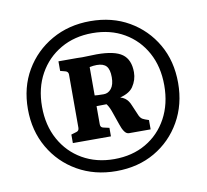

<svg xmlns="http://www.w3.org/2000/svg" viewBox="-67 -752 764 710"><g transform="rotate(-10 314.5 -396.5)"><path d="M351 -386Q380 -382 393 -372.5Q406 -363 413 -345L431 -303Q436 -293 443 -289Q450 -285 466 -280V-245H385Q375 -245 367.5 -256Q360 -267 355 -283L339 -329Q332 -350 324 -361.5Q316 -373 307 -378ZM85 -397Q85 -327 114.5 -273.5Q144 -220 196 -190Q248 -160 315 -160Q383 -160 434.5 -190Q486 -220 515 -273.5Q544 -327 544 -397Q544 -467 515 -520Q486 -573 434.5 -603Q383 -633 315 -633Q248 -633 196 -603Q144 -573 114.5 -520Q85 -467 85 -397ZM32 -397Q32 -479 69 -542Q106 -605 170 -641.5Q234 -678 315 -678Q397 -678 460 -641.5Q523 -605 559.5 -542Q596 -479 596 -397Q596 -316 559.5 -252Q523 -188 460 -151.5Q397 -115 315 -115Q234 -115 170 -151.5Q106 -188 69 -252Q32 -316 32 -397ZM331 -365 267 -364V-406Q284 -404 296 -403.5Q308 -403 318 -403Q335 -403 346.5 -417.5Q358 -432 358 -460Q358 -489 347 -501.5Q336 -514 311 -514Q298 -514 284 -511V-296Q284 -284 295 -282L317 -277V-245H174V-277L194 -283Q204 -286 204 -297V-497Q204 -508 193 -511L174 -516V-552H244Q264 -551 281 -552Q298 -553 317 -553Q385 -553 413.5 -532Q442 -511 442 -464Q442 -435 425 -410Q408 -385 358 -377Z"/></g></svg>

Font: Yrsa
Style: Regular
Weight: 400
Designer: Anna Giedrys (Yrsa+Rasa design), David Brezina (Yrsa art-direction, Rasa art-direction, design)
Foundry: Rosetta Type Foundry
Version: Version 2.004